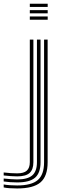

<svg xmlns="http://www.w3.org/2000/svg" viewBox="-106 -815 332 1042"><path d="M55.8 -777.5V-794.8H152.8V-777.5ZM55.8 -708V-725.5H152.8V-708ZM55.8 -742.8V-760H152.8V-742.8ZM-12.8 207.8Q-34.2 207.8 -54.1 206.4Q-74 205 -86 202.2V186Q-72 188.8 -51.9 190.1Q-31.8 191.5 -12.8 191.5Q65 191.5 99.1 162Q133.2 132.5 133.2 65.5V-600H152.5V65.5Q152.5 141.5 113.9 174.6Q75.2 207.8 -12.8 207.8ZM-12.8 175Q-31.2 175 -51.1 173.6Q-71 172.2 -86 169.8V153.8Q-69 155.8 -49.4 157.2Q-29.8 158.8 -12.8 158.8Q44.2 158.8 69.4 136.6Q94.5 114.5 94.5 65.2V-600H114V65.2Q114 123.5 84.4 149.2Q54.8 175 -12.8 175ZM-12.8 142.2Q-27.8 142.2 -47.6 140.8Q-67.5 139.2 -86 137.2V121Q-67.2 123.5 -47.4 124.6Q-27.5 125.8 -12.8 125.8Q23.5 125.8 39.6 111Q55.8 96.2 55.8 65V-600H75.2V65.2Q75.2 105.2 54.6 123.8Q34 142.2 -12.8 142.2Z"/></svg>

Font: Big Shoulders Inline Text Thin SemiBold
Style: Regular
Weight: 600
Version: Version 2.002